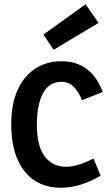

<svg xmlns="http://www.w3.org/2000/svg" viewBox="-20 -872 507 906"><path d="M267 14Q158 14 95.5 -64Q33 -142 33 -287Q33 -380 62.5 -446Q92 -512 145.5 -547.5Q199 -583 269 -583Q340 -583 388.5 -547Q437 -511 465 -438L367 -399Q352 -438 328 -462Q304 -486 270 -486Q212 -486 183 -432Q154 -378 154 -285Q154 -183 191 -134Q228 -85 292 -85Q318 -85 350 -94.5Q382 -104 421 -124L455 -43Q403 -13 357 0.5Q311 14 267 14ZM233 -637 185 -709 384 -852 445 -764Z"/></svg>

Font: Yaldevi SemiBold
Style: Regular
Weight: 600
Designer: Sol Matas, Rajitha Manaperi, Kosala Senevirathne
Foundry: Mooniak
Version: Version 1.100